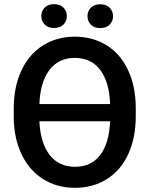

<svg xmlns="http://www.w3.org/2000/svg" viewBox="-20 -898 725 928"><path d="M46.4 0ZM636.2 -336.9Q636.2 -232.4 600.1 -153.6Q564 -74.7 496.8 -32.5Q429.7 9.8 342.3 9.8Q256.3 9.8 189.5 -31.7Q122.6 -73.2 85.2 -150.4Q47.9 -227.5 46.4 -327.6V-373Q46.4 -477.1 83 -556.2Q119.6 -635.3 187 -678Q254.4 -720.7 341.3 -720.7Q428.2 -720.7 495.4 -679Q562.5 -637.2 599.1 -558.8Q635.7 -480.5 636.2 -376.5ZM341.3 -618.2Q263.2 -618.2 218.8 -559.6Q174.3 -501 170.4 -395H512.2Q508.3 -502 464.4 -560.1Q420.4 -618.2 341.3 -618.2ZM342.3 -91.8Q419.9 -91.8 463.6 -147.7Q507.3 -203.6 512.2 -312H170.4Q175.3 -206.1 220.2 -148.9Q265.1 -91.8 342.3 -91.8ZM179.7 -820.3Q179.7 -844.7 196 -861.3Q212.4 -877.9 241.2 -877.9Q270 -877.9 286.6 -861.3Q303.2 -844.7 303.2 -820.3Q303.2 -795.9 286.6 -779.3Q270 -762.7 241.2 -762.7Q212.4 -762.7 196 -779.3Q179.7 -795.9 179.7 -820.3ZM402.8 -819.8Q402.8 -844.2 419.2 -860.8Q435.5 -877.4 464.4 -877.4Q493.2 -877.4 509.8 -860.8Q526.4 -844.2 526.4 -819.8Q526.4 -795.4 509.8 -778.8Q493.2 -762.2 464.4 -762.2Q435.5 -762.2 419.2 -778.8Q402.8 -795.4 402.8 -819.8Z"/></svg>

Font: Roboto Medium
Style: Regular
Weight: 500
Designer: Google
Version: Version 2.134; 2016; ttfautohint (v1.6)